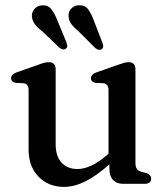

<svg xmlns="http://www.w3.org/2000/svg" viewBox="-20 -720 650 752"><path d="M92 -134.5V-366.5Q92 -390.5 73.5 -394L41 -395.5Q23.5 -399.5 23.5 -414Q23.5 -429 46 -437L125 -464.5Q140.5 -470.5 151.2 -473.5Q162 -476.5 170.5 -476.5Q198 -476.5 198 -448.5V-156Q198 -107.5 221.2 -82.8Q244.5 -58 283.5 -58Q308.5 -58 337.5 -71.2Q366.5 -84.5 399.5 -113L405 -118V-366.5Q405 -390.5 386.5 -394L354 -395.5Q336 -399.5 336 -414Q336 -429 359 -437L437.5 -464.5Q453 -470 463.8 -473.2Q474.5 -476.5 484 -476.5Q510.5 -476.5 510.5 -448.5V-81.5Q510.5 -66 516.2 -58.2Q522 -50.5 532 -47.5L552.5 -42.5Q572 -35.5 572 -20.5Q572 0 546 0H462.5Q437.5 0 423 -15Q408.5 -30 408.5 -58V-76.5Q355.5 -29.5 312.8 -8.8Q270 12 231 12Q169.5 12 130.8 -28Q92 -68 92 -134.5ZM347.5 -639.5 381 -553Q384 -545 384.2 -538.8Q384.5 -532.5 379 -528Q368 -520 353.5 -531.5L286.5 -598.5Q269 -612.5 259.2 -626.2Q249.5 -640 248.5 -656.5Q247.5 -673.5 258.8 -686Q270 -698.5 289 -699.5Q312.5 -700.5 325 -683.8Q337.5 -667 347.5 -639.5ZM204.5 -641 240 -554.5Q242.5 -547 243.2 -540.8Q244 -534.5 238.5 -530Q228.5 -521.5 213.5 -532.5L145.5 -597.5Q127.5 -611 117.2 -624.2Q107 -637.5 105 -654.5Q103.5 -671 114.2 -684.2Q125 -697.5 144 -699Q167 -701 180.2 -684.8Q193.5 -668.5 204.5 -641Z"/></svg>

Font: Fraunces 9pt Soft
Style: Regular
Weight: 400
Version: Version 1.000;[0bf87f6ff]